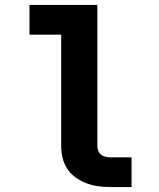

<svg xmlns="http://www.w3.org/2000/svg" viewBox="-20 -755 640 775"><path d="M427 0Q403 0 378.5 -3Q354 -6 331 -14.5Q308 -23 287.5 -37Q267 -51 253 -71.5Q239 -92 233 -116Q227 -140 227 -165V-615H99V-735H373V-165Q373 -155 377 -145.5Q381 -136 389 -130Q397 -124 407 -122Q417 -120 427 -120H511V0Z"/></svg>

Font: Iosevka Slab Heavy Extended
Style: Regular
Weight: 900
Width: 7
Monospace: yes
Designer: Belleve Invis
Foundry: Belleve Invis
Version: Version 11.1.0; ttfautohint (v1.8.3)